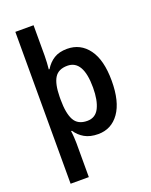

<svg xmlns="http://www.w3.org/2000/svg" viewBox="-179 -854 934 1188"><g transform="rotate(-20 287.5 -260.0)"><path d="M531 -272Q531 -135 479.5 -62.5Q428 10 341 10Q288 10 252 -10.5Q216 -31 194 -65H188Q191 -46 192.5 -22.5Q194 1 194 16V240H74V-760H194V-559Q194 -539 192.5 -513.5Q191 -488 189 -471H194Q217 -509 251.5 -530.5Q286 -552 338 -552Q426 -552 478.5 -480.5Q531 -409 531 -272ZM408 -272Q408 -453 304 -453Q245 -453 220 -413Q195 -373 194 -288V-269Q194 -180 218.5 -135Q243 -90 305 -90Q359 -90 383.5 -139Q408 -188 408 -272Z"/></g></svg>

Font: Noto Sans Telugu SemiCondensed SemiBold
Style: Regular
Weight: 600
Width: 4
Designer: Jelle Bosma - Monotype Design Team
Foundry: Monotype Imaging Inc.
Version: Version 2.005; ttfautohint (v1.8.4.7-5d5b)